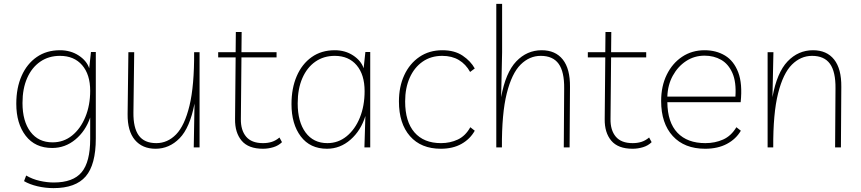

<svg xmlns="http://www.w3.org/2000/svg" viewBox="-20 -760 4438 990"><path d="M256 210Q214 210 173.5 200.5Q133 191 104 174L115 145Q147 164 185 172.5Q223 181 257 181Q357 181 401 128Q445 75 445 -43V-154Q421 -84 368.5 -40.5Q316 3 249 3Q161 3 112.5 -60Q64 -123 64 -225Q64 -307 91.5 -369Q119 -431 169.5 -466Q220 -501 289 -501Q344 -501 385.5 -474Q427 -447 440 -408L449 -492H474V-46Q474 89 422 149.5Q370 210 256 210ZM289 -472Q231 -472 187.5 -442Q144 -412 120 -357.5Q96 -303 96 -229Q96 -135 137 -80.5Q178 -26 251 -26Q308 -26 351.5 -61Q395 -96 420 -156.5Q445 -217 445 -292Q445 -376 403.5 -424Q362 -472 289 -472Z M782 7Q714 7 675.5 -38.5Q637 -84 638 -172L642 -491H672L668 -180Q667 -101 695.5 -61.5Q724 -22 786 -22Q844 -22 888 -67Q932 -112 957 -215Q982 -318 981 -491H1009V0H979L983 -226Q959 -101 906 -47Q853 7 782 7Z M1336 7Q1261 7 1226 -34.5Q1191 -76 1192 -146L1195 -464H1105V-491H1195L1196 -595H1226L1225 -491H1406V-464H1225L1222 -147Q1221 -89 1249 -55.5Q1277 -22 1336 -22Q1361 -22 1381.5 -28.5Q1402 -35 1421 -51L1434 -27Q1416 -9 1389.5 -1Q1363 7 1336 7Z M1889 -492V0H1859L1864 -162Q1841 -87 1787.5 -40Q1734 7 1666 7Q1579 7 1531 -56.5Q1483 -120 1483 -223Q1483 -305 1510 -367.5Q1537 -430 1587 -465.5Q1637 -501 1706 -501Q1760 -501 1801 -474Q1842 -447 1855 -408L1864 -492ZM1706 -472Q1649 -472 1606 -442Q1563 -412 1539 -357Q1515 -302 1515 -227Q1515 -132 1555.5 -77Q1596 -22 1668 -22Q1724 -22 1767.5 -57.5Q1811 -93 1835.5 -153.5Q1860 -214 1860 -290Q1860 -375 1819 -423.5Q1778 -472 1706 -472Z M2253 7Q2151 7 2094 -58Q2037 -123 2037 -237Q2037 -313 2064.5 -372.5Q2092 -432 2142.5 -466.5Q2193 -501 2261 -501Q2324 -501 2365.5 -473Q2407 -445 2428 -407L2404 -389Q2382 -429 2346 -450.5Q2310 -472 2260 -472Q2202 -472 2159 -442Q2116 -412 2092.5 -359Q2069 -306 2069 -237Q2069 -133 2117 -77.5Q2165 -22 2254 -22Q2301 -22 2340.5 -40.5Q2380 -59 2405 -104L2428 -86Q2404 -43 2359.5 -18Q2315 7 2253 7Z M2539 0V-740H2569V-491L2564 -259Q2587 -386 2642 -443.5Q2697 -501 2773 -501Q2844 -501 2882 -453Q2920 -405 2919 -312L2917 0H2887L2889 -304Q2890 -390 2860.5 -431Q2831 -472 2768 -472Q2710 -472 2664.5 -427Q2619 -382 2593 -278.5Q2567 -175 2568 0Z M3242 7Q3167 7 3132 -34.5Q3097 -76 3098 -146L3101 -464H3011V-491H3101L3102 -595H3132L3131 -491H3312V-464H3131L3128 -147Q3127 -89 3155 -55.5Q3183 -22 3242 -22Q3267 -22 3287.5 -28.5Q3308 -35 3327 -51L3340 -27Q3322 -9 3295.5 -1Q3269 7 3242 7Z M3616 7Q3509 7 3449 -58.5Q3389 -124 3389 -239Q3389 -316 3418 -375Q3447 -434 3497.5 -467.5Q3548 -501 3613 -501Q3673 -501 3718.5 -473.5Q3764 -446 3786.5 -387Q3809 -328 3799 -233H3421Q3422 -129 3473 -75.5Q3524 -22 3617 -22Q3667 -22 3708.5 -40.5Q3750 -59 3777 -104L3800 -86Q3775 -43 3728 -18Q3681 7 3616 7ZM3613 -473Q3560 -473 3517.5 -445Q3475 -417 3449 -369.5Q3423 -322 3421 -262H3772Q3777 -337 3756.5 -383.5Q3736 -430 3698.5 -451.5Q3661 -473 3613 -473Z M3938 0V-491H3968L3963 -259Q3986 -386 4041 -443.5Q4096 -501 4172 -501Q4243 -501 4281 -453Q4319 -405 4318 -312L4316 0H4286L4288 -304Q4289 -390 4259.5 -431Q4230 -472 4167 -472Q4109 -472 4063.5 -427Q4018 -382 3992 -278.5Q3966 -175 3967 0Z"/></svg>

Font: Livvic Thin
Style: Regular
Weight: 250
Designer: Jacques Le Bailly, Baron von Fonthausen
Version: Version 1.001; ttfautohint (v1.8.2)